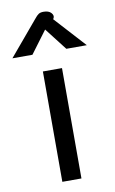

<svg xmlns="http://www.w3.org/2000/svg" viewBox="-125 -785 497 831"><g transform="rotate(-10 123.5 -369.5)"><path d="M0 0ZM80 -485H164V0H80ZM87 -715Q98 -729 106 -734Q114 -739 127 -739Q150 -739 160.5 -727.5Q171 -716 166 -705L163 -700L287 -564H197L121 -662L48 -564H-40Z"/></g></svg>

Font: Niramit
Style: Regular
Weight: 400
Version: Version 1.000; ttfautohint (v1.6)